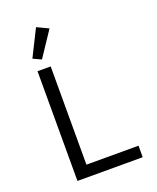

<svg xmlns="http://www.w3.org/2000/svg" viewBox="-170 -1049 940 1148"><g transform="rotate(-20 300.0 -474.5)"><path d="M535.2 0V-73.2H203.8V-698.2H120V0ZM116.8 -779.1 169 -755 274.9 -914.1 201.7 -948.9Z"/></g></svg>

Font: Margiela Mono
Style: Regular
Weight: 400
Designer: Mike Abbink, Paul van der Laan, Pieter van Rosmalen
Foundry: Bold Monday
Version: Version 2.003 2021